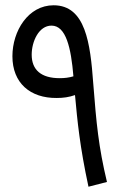

<svg xmlns="http://www.w3.org/2000/svg" viewBox="-20 -698 475 727"><path d="M315 9 385 -9C353 -143 345 -230 333 -383C322 -534 304 -678 183 -678C87 -678 27 -581 27 -485C27 -384 94 -326 195 -327C220 -327 241 -330 264 -338C273 -240 282 -144 315 9ZM100 -491C100 -541 127 -601 175 -601C230 -601 249 -517 258 -409C241 -404 225 -402 206 -402C135 -402 100 -434 100 -491Z"/></svg>

Font: Noto Sans Arabic UI Cn
Style: Regular
Weight: 400
Width: 3
Designer: Monotype Design Team, Nadine Chahine and Nizar Qandah
Foundry: Monotype Imaging Inc.
Version: Version 2.010